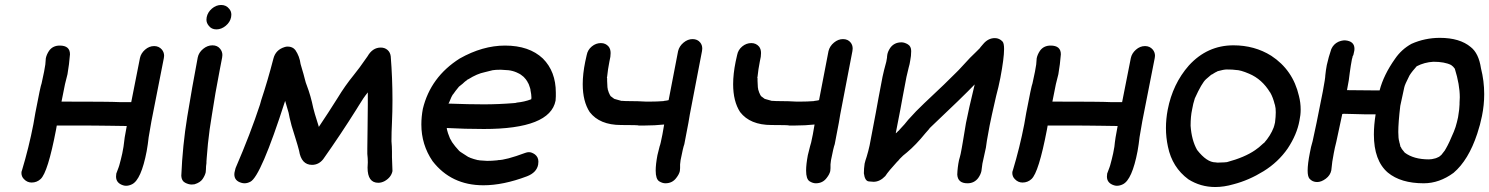

<svg xmlns="http://www.w3.org/2000/svg" viewBox="-20 -726 5980 771"><path d="M486 20Q480 20 474 18Q446 9 446 -17Q446 -23 447 -29Q449 -35 451.5 -41Q454 -47 456 -53L459 -62Q466 -87 471 -110L476 -137Q479 -170 489 -220L421 -221Q396 -222 208 -222L205 -205Q172 -33 143 -7Q128 7 107 7Q89 7 76 -7Q66 -17 66 -32Q66 -35 67 -39L68 -41Q96 -134 114 -227L122 -273Q143 -383 147 -391L157 -438Q160 -453 162 -467L164 -492Q167 -507 177 -522Q192 -543 220 -543Q261 -543 261 -508Q258 -468 251 -428L241 -388L227 -318Q423 -318 459 -316H507L542 -493Q546 -512 562.5 -526.5Q579 -541 599 -541Q618 -541 630 -527Q639 -516 639 -502Q639 -498 638 -493L588 -239L577 -175Q574 -147 569 -119Q547 -4 510 14Q498 20 486 20Z M849 -608Q829 -608 818 -623Q809 -634 809 -647Q809 -652 810 -657Q814 -677 831 -691.5Q848 -706 868 -706Q888 -706 900 -691Q909 -681 909 -667Q909 -662 908 -657Q904 -637 886.5 -622.5Q869 -608 849 -608ZM807 -46Q807 -40 806 -34Q803 -21 793.5 -7Q784 7 761 14Q756 15 750 15Q737 15 723 7.5Q709 0 708 -20Q713 -141 732 -257.5Q751 -374 774 -495Q778 -515 795.5 -529.5Q813 -544 833 -544Q853 -544 864 -530Q873 -519 873 -505Q873 -500 872 -495L862 -443Q844 -351 831 -265Q821 -207 815 -149L810 -91L809 -77V-71Q807 -59 807 -46Z M962 10Q955 10 949 8Q921 0 921 -26Q921 -32 923 -39L926 -51Q986 -190 1024 -306Q1027 -315 1029 -324Q1055 -402 1078 -491Q1087 -526 1123 -537Q1129 -539 1135 -539Q1155 -539 1166 -525Q1183 -500 1187 -469Q1188 -464 1193.5 -446.5Q1199 -429 1203.5 -410.5Q1208 -392 1212 -383Q1228 -341 1238 -292Q1240 -281 1260 -218V-216Q1299 -274 1336 -333Q1365 -381 1400 -424Q1420 -448 1456 -500Q1476 -535 1509 -535Q1525 -535 1536 -525.5Q1547 -516 1549 -500Q1556 -413 1556 -324Q1556 -279 1554 -234Q1552 -196 1552 -159Q1554 -137 1554 -117V-95L1556 -39Q1551 -14 1525 1Q1512 8 1499 8Q1456 8 1456 -53Q1456 -63 1457 -74Q1457 -91 1455 -108V-130Q1455 -168 1456 -208Q1457 -257 1457 -306V-355Q1439 -333 1420 -301Q1416 -294 1412 -288Q1348 -186 1278 -87Q1260 -64 1233 -64Q1190 -64 1181 -121Q1175 -144 1168 -166Q1159 -194 1151 -221Q1141 -259 1139 -273L1125 -321Q1027 -16 985 4Q973 10 962 10Z M1921 18Q1792 18 1717 -79Q1672 -145 1672 -226Q1672 -257 1678 -289Q1709 -417 1826 -491Q1918 -543 2008 -543Q2105 -543 2160 -491Q2212 -439 2212 -354V-339Q2212 -331 2211 -322Q2189 -208 1923 -208Q1847 -208 1774 -212L1775 -205L1779 -191L1787 -170L1794 -158V-157Q1807 -138 1824 -120L1829 -116L1860 -96Q1861 -96 1862.5 -95Q1864 -94 1866 -93.5Q1868 -93 1869 -92Q1882 -87 1899 -83Q1904 -83 1906 -82L1936 -80Q1955 -80 1974 -82Q1979 -82 1979 -83Q2011 -83 2089 -112Q2097 -115 2104 -115Q2115 -115 2128 -106Q2142 -95 2142 -77Q2142 -71 2141 -65Q2135 -33 2096 -18Q2001 18 1921 18ZM1923 -307Q1982 -307 2044 -312Q2048 -313 2053 -313Q2053 -314 2055 -314Q2086 -317 2112 -327H2113Q2114 -330 2114 -335Q2114 -346 2110 -365V-367Q2110 -369 2109 -370V-371Q2104 -389 2098 -397V-398Q2092 -408 2084 -416L2082 -418Q2071 -428 2059 -433L2055 -435Q2039 -442 2022 -444L1991 -446Q1969 -446 1958 -444L1926 -436Q1896 -430 1861 -408Q1858 -408 1854 -403H1853Q1845 -397 1838 -390L1823 -378Q1808 -360 1800 -348L1799 -347Q1799 -346 1798 -346Q1792 -336 1788.5 -326.5Q1785 -317 1781 -310Q1864 -307 1923 -307Z M2652 10Q2640 10 2627 2Q2613 -7 2613 -41Q2613 -66 2620 -103Q2624 -121 2629 -139Q2632 -145 2640 -186L2647 -226Q2609 -222 2570 -222H2545Q2544 -224 2474 -224Q2388 -224 2348 -276Q2320 -319 2320 -388Q2320 -429 2330 -478L2336 -505Q2340 -526 2356.5 -539.5Q2373 -553 2393 -553Q2412 -553 2424 -539Q2432 -529 2432 -513Q2432 -506 2431 -498L2427 -478Q2421 -448 2418 -418L2417 -414L2418 -412V-401Q2418 -391 2419 -381Q2419 -375 2420 -371.5Q2421 -368 2421 -365Q2423 -361 2424 -356Q2429 -344 2432 -340Q2446 -330 2446 -329.5Q2446 -329 2447 -329Q2448 -329 2448.5 -328.5Q2449 -328 2475 -321H2479Q2490 -320 2507 -320Q2542 -320 2574 -318H2591Q2618 -318 2644 -320Q2646 -321 2652 -321.5Q2658 -322 2665 -324L2703 -521Q2708 -541 2725 -555Q2742 -569 2761 -569Q2781 -569 2792 -555Q2800 -545 2800 -531Q2800 -526 2799 -521L2750 -266Q2746 -239 2736 -189L2728 -147Q2723 -134 2713 -83L2711 -66V-51L2710 -39Q2707 -26 2696 -12Q2680 10 2652 10Z M3256 10Q3244 10 3231 2Q3217 -7 3217 -41Q3217 -66 3224 -103Q3228 -121 3233 -139Q3236 -145 3244 -186L3251 -226Q3213 -222 3174 -222H3149Q3148 -224 3078 -224Q2992 -224 2952 -276Q2924 -319 2924 -388Q2924 -429 2934 -478L2940 -505Q2944 -526 2960.5 -539.5Q2977 -553 2997 -553Q3016 -553 3028 -539Q3036 -529 3036 -513Q3036 -506 3035 -498L3031 -478Q3025 -448 3022 -418L3021 -414L3022 -412V-401Q3022 -391 3023 -381Q3023 -375 3024 -371.5Q3025 -368 3025 -365Q3027 -361 3028 -356Q3033 -344 3036 -340Q3050 -330 3050 -329.5Q3050 -329 3051 -329Q3052 -329 3052.5 -328.5Q3053 -328 3079 -321H3083Q3094 -320 3111 -320Q3146 -320 3178 -318H3195Q3222 -318 3248 -320Q3250 -321 3256 -321.5Q3262 -322 3269 -324L3307 -521Q3312 -541 3329 -555Q3346 -569 3365 -569Q3385 -569 3396 -555Q3404 -545 3404 -531Q3404 -526 3403 -521L3354 -266Q3350 -239 3340 -189L3332 -147Q3327 -134 3317 -83L3315 -66V-51L3314 -39Q3311 -26 3300 -12Q3284 10 3256 10Z M3865 10Q3826 10 3824 -25Q3825 -54 3831 -83Q3832 -88 3834.5 -95.5Q3837 -103 3842 -131L3846 -154Q3852 -193 3859 -232Q3869 -284 3894 -387Q3846 -337 3720 -218L3717 -215Q3713 -212 3711 -208L3696 -191Q3658 -144 3622 -114Q3606 -102 3592 -87Q3592 -86 3590.5 -85Q3589 -84 3588 -82Q3587 -80 3583 -77Q3548 -39 3535 -19Q3513 4 3488 4Q3485 4 3469 2.5Q3453 1 3449 -30Q3449 -49 3452 -69Q3455 -82 3460 -96Q3467 -119 3472 -142Q3504 -309 3508 -334L3524 -418Q3529 -442 3539 -478L3542 -495V-498Q3542 -501 3543 -506Q3545 -519 3555 -534Q3571 -556 3600 -556Q3612 -556 3625.5 -548Q3639 -540 3639 -521Q3639 -501 3635 -482Q3633 -468 3629 -455L3620 -417L3605 -338Q3600 -308 3577 -191L3579 -192L3587 -200Q3588 -200 3588.5 -201Q3589 -202 3590.5 -203Q3592 -204 3592 -205Q3615 -229 3627 -245Q3658 -280 3691 -311Q3785 -399 3819 -434L3830 -445L3843 -459Q3879 -499 3900 -518L3916 -534V-535L3928 -549Q3948 -573 3975 -573Q3993 -573 4006 -559Q4012 -552 4012 -529Q4012 -492 3997 -413Q3990 -377 3980 -340Q3960 -253 3954 -222L3943 -161L3939 -133L3925 -69L3921 -39Q3918 -25 3908 -11Q3892 10 3865 10Z M4465 20Q4459 20 4453 18Q4425 9 4425 -17Q4425 -23 4426 -29Q4428 -35 4430.5 -41Q4433 -47 4435 -53L4438 -62Q4445 -87 4450 -110L4455 -137Q4458 -170 4468 -220L4400 -221Q4375 -222 4187 -222L4184 -205Q4151 -33 4122 -7Q4107 7 4086 7Q4068 7 4055 -7Q4045 -17 4045 -32Q4045 -35 4046 -39L4047 -41Q4075 -134 4093 -227L4101 -273Q4122 -383 4126 -391L4136 -438Q4139 -453 4141 -467L4143 -492Q4146 -507 4156 -522Q4171 -543 4199 -543Q4240 -543 4240 -508Q4237 -468 4230 -428L4220 -388L4206 -318Q4402 -318 4438 -316H4486L4521 -493Q4525 -512 4541.5 -526.5Q4558 -541 4578 -541Q4597 -541 4609 -527Q4618 -516 4618 -502Q4618 -498 4617 -493L4567 -239L4556 -175Q4553 -147 4548 -119Q4526 -4 4489 14Q4477 20 4465 20Z M4860 25Q4801 25 4752 -6Q4687 -54 4670 -137Q4662 -174 4662 -212Q4662 -248 4669 -285Q4689 -389 4754 -463Q4828 -544 4933 -544Q5018 -544 5085 -502Q5172 -445 5196 -341Q5203 -314 5203 -286Q5203 -264 5198 -241Q5188 -186 5151 -130Q5113 -75 5054 -38.5Q4995 -2 4933 14Q4895 25 4860 25ZM4869 -73Q4885 -73 4896 -74L4907 -75Q4978 -94 5020 -123Q5034 -132 5054 -151Q5055 -152 5056 -152Q5082 -181 5095 -215Q5095 -218 5096 -218L5100 -234Q5103 -258 5103 -275Q5103 -293 5100 -303V-305L5099 -306Q5092 -335 5081 -354Q5081 -355 5080 -355Q5048 -408 4996 -430Q4961 -445 4943 -445Q4932 -447 4906 -447Q4894 -447 4869 -440L4868 -439Q4859 -435 4852.5 -430.5Q4846 -426 4844 -426L4823 -408Q4806 -393 4778 -331Q4771 -310 4767 -286Q4761 -259 4761 -221Q4765 -163 4787 -124Q4826 -74 4861 -74Z M5718 -86 5730 -87Q5749 -91 5749 -92L5760 -97Q5760 -98 5762.5 -99.5Q5765 -101 5768 -104L5782 -122Q5782 -123 5783 -124Q5784 -125 5784.5 -126.5Q5785 -128 5786 -129Q5799 -151 5818 -197Q5824 -214 5825 -216Q5831 -236 5835 -255Q5841 -291 5841 -307V-314Q5842 -324 5842 -335Q5842 -386 5822 -450Q5816 -459 5807 -465Q5781 -478 5736 -478Q5700 -476 5669 -460Q5649 -437 5646 -432Q5643 -427 5640 -423Q5621 -386 5619 -375Q5617 -368 5603 -301Q5595 -234 5595 -196Q5595 -169 5599 -157V-156Q5599 -154 5600 -153L5604 -136H5605L5609 -128L5621 -113Q5657 -86 5718 -86ZM5697 10Q5605 10 5553 -33Q5497 -81 5497 -186Q5497 -223 5504 -267H5458Q5439 -267 5419.5 -268Q5400 -269 5377 -269Q5372 -269 5370 -268L5346 -156Q5340 -133 5336 -111Q5329 -77 5326 -42Q5322 -22 5304 -8.5Q5286 5 5269 5Q5250 5 5238 -9Q5231 -18 5231 -41Q5231 -68 5240 -113Q5244 -136 5251 -159Q5262 -206 5292 -359Q5302 -412 5302 -424Q5304 -444 5308 -465Q5315 -497 5326 -529Q5335 -549 5354 -558Q5368 -564 5381 -564Q5419 -561 5419 -530Q5419 -523 5417 -516Q5415 -503 5412 -501Q5411 -494 5409 -489Q5404 -463 5400 -433Q5398 -409 5389 -364L5498 -363H5520Q5536 -425 5582 -490Q5608 -528 5648 -550Q5702 -574 5762 -574Q5842 -574 5886 -537Q5918 -512 5927 -452Q5940 -401 5940 -348Q5940 -304 5931 -260Q5924 -225 5912 -189Q5877 -83 5817 -32Q5760 10 5697 10Z"/></svg>

Font: Bad Comic
Style: Italic
Weight: 400
Italic angle: -11°
Designer: GGBotNet
Foundry: GGBotNet
Version: 0.95